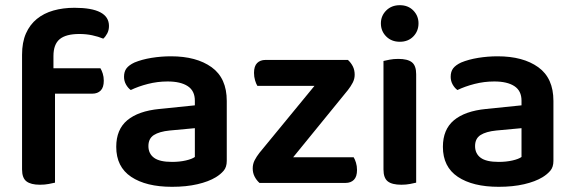

<svg xmlns="http://www.w3.org/2000/svg" viewBox="-20 -705 2214 740"><path d="M186 -442H367Q372 -434 376 -421.5Q380 -409 380 -394Q380 -368 368 -356Q356 -344 336 -344H192V-1Q183 1 168 4Q153 7 134 7Q99 7 82 -6Q65 -19 65 -52V-494Q65 -542 80 -576Q95 -610 122 -632Q149 -654 186 -664.5Q223 -675 267 -675Q400 -675 400 -605Q400 -589 393.5 -576.5Q387 -564 378 -556Q359 -564 335.5 -569Q312 -574 286 -574Q234 -574 210 -554Q186 -534 186 -489Z M643 -81Q672 -81 696 -86.5Q720 -92 731 -100V-211L634 -202Q594 -198 573 -184.5Q552 -171 552 -142Q552 -113 573.5 -97Q595 -81 643 -81ZM639 -488Q737 -488 795.5 -446Q854 -404 854 -316V-85Q854 -61 842 -47Q830 -33 812 -22Q784 -5 741 5Q698 15 643 15Q543 15 485.5 -23.5Q428 -62 428 -139Q428 -206 470.5 -241.5Q513 -277 594 -285L731 -299V-317Q731 -355 703.5 -373Q676 -391 626 -391Q587 -391 550 -381.5Q513 -372 484 -358Q473 -366 465.5 -379.5Q458 -393 458 -409Q458 -429 467.5 -441.5Q477 -454 498 -464Q527 -476 564 -482Q601 -488 639 -488Z M980 0Q968 -11 961 -25Q954 -39 954 -56Q954 -73 961.5 -87.5Q969 -102 980 -116L1192 -374H972Q967 -382 963 -395.5Q959 -409 959 -424Q959 -450 971 -462Q983 -474 1003 -474H1321Q1333 -463 1340 -449Q1347 -435 1347 -417Q1347 -401 1339.5 -386.5Q1332 -372 1321 -358L1110 -99H1343Q1348 -91 1352 -78Q1356 -65 1356 -50Q1356 -24 1344 -12Q1332 0 1312 0Z M1458 -470Q1466 -472 1481.5 -475Q1497 -478 1515 -478Q1551 -478 1567.5 -465Q1584 -452 1584 -419V-1Q1576 1 1560.5 4Q1545 7 1527 7Q1491 7 1474.5 -6Q1458 -19 1458 -52ZM1448 -615Q1448 -644 1468.5 -664.5Q1489 -685 1521 -685Q1553 -685 1573 -664.5Q1593 -644 1593 -615Q1593 -585 1573 -564.5Q1553 -544 1521 -544Q1489 -544 1468.5 -564.5Q1448 -585 1448 -615Z M1902 -81Q1931 -81 1955 -86.5Q1979 -92 1990 -100V-211L1893 -202Q1853 -198 1832 -184.5Q1811 -171 1811 -142Q1811 -113 1832.5 -97Q1854 -81 1902 -81ZM1898 -488Q1996 -488 2054.5 -446Q2113 -404 2113 -316V-85Q2113 -61 2101 -47Q2089 -33 2071 -22Q2043 -5 2000 5Q1957 15 1902 15Q1802 15 1744.5 -23.5Q1687 -62 1687 -139Q1687 -206 1729.5 -241.5Q1772 -277 1853 -285L1990 -299V-317Q1990 -355 1962.5 -373Q1935 -391 1885 -391Q1846 -391 1809 -381.5Q1772 -372 1743 -358Q1732 -366 1724.5 -379.5Q1717 -393 1717 -409Q1717 -429 1726.5 -441.5Q1736 -454 1757 -464Q1786 -476 1823 -482Q1860 -488 1898 -488Z"/></svg>

Font: Baloo Bhaina 2 SemiBold
Style: Regular
Weight: 600
Designer: Yesha Goshar, Manish Minz, Shuchita Grover and Ek Type
Foundry: Ek Type
Version: Version 1.640;hotconv 1.0.111;makeotfexe 2.5.65597; ttfautoh